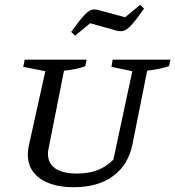

<svg xmlns="http://www.w3.org/2000/svg" viewBox="-20 -773 731 801"><path d="M288 8Q199 8 147.5 -28Q96 -64 96 -129Q96 -136 97 -145.5Q98 -155 100 -164L169 -476L77 -494L83 -524H341L336 -497Q318 -490 296.5 -485.5Q275 -481 247 -478L184 -160Q182 -150 181 -144Q180 -138 180 -132Q180 -91 211 -70Q242 -49 301 -49Q350 -49 386.5 -63Q423 -77 453 -107L532 -476L445 -494L450 -524H691L685 -497Q667 -491 646 -486.5Q625 -482 594 -478L533 -173Q516 -86 452.5 -39Q389 8 288 8ZM293 -624 277 -640Q312 -689 331.5 -709.5Q351 -730 363.5 -732.5Q376 -735 391 -731L502 -701L565 -753L581 -737Q547 -689 528 -668.5Q509 -648 495.5 -644.5Q482 -641 467 -645L356 -676Z"/></svg>

Font: Piazzolla SC
Style: Italic
Weight: 400
Italic angle: -11.3°
Designer: Juan Pablo del Peral
Foundry: Huerta Tipografica
Version: Version 1.330